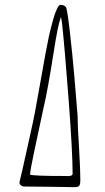

<svg xmlns="http://www.w3.org/2000/svg" viewBox="-20 -770 431 790"><path d="M185.5 -1.5 95.2 -2.4H80.6Q72.8 -2.4 66.4 -7.3Q60.1 -12.2 60.1 -19Q60.1 -20 60.5 -20.5V-22L72.3 -71.8L92.8 -164.1L107.4 -230Q122.6 -294.9 145.5 -428.2Q170.4 -571.3 181.6 -622.1Q189.9 -659.2 199.7 -692.9Q206.1 -715.8 214.4 -733.4Q222.2 -750 228.5 -750Q244.1 -750 251.5 -740.2Q256.8 -731.4 267.3 -640.1Q277.8 -548.8 285.6 -459L299.3 -293Q299.3 -250 305.2 -162.6Q310.5 -71.3 310.5 -32.2V-27.8Q310.5 -14.6 307.6 -8.3Q304.2 0 288.6 0H279.8ZM278.8 -55.2Q278.8 -141.6 262.5 -358.4Q246.1 -575.2 234.9 -678.2L232.9 -689Q231 -696.3 231 -701.2Q223.1 -678.7 216.6 -646Q210 -613.3 199.7 -547.9Q176.8 -400.9 158.7 -324.2Q104 -72.8 104 -57.1V-51.3Q120.1 -45.9 246.6 -45.9H252.4Q255.4 -45.4 259.3 -45.4Q278.8 -45.4 278.8 -55.2Z"/></svg>

Font: Amatica SC
Style: Regular
Weight: 400
Designer: Vernon Adams, Ben Nathan
Foundry: newtypography
Version: Version 2.001